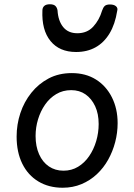

<svg xmlns="http://www.w3.org/2000/svg" viewBox="-20 -862 629 901"><path d="M274 19Q209 19 160 -10.5Q111 -40 84.5 -94Q58 -148 58 -221Q58 -278 75.5 -331Q93 -384 127 -426.5Q161 -469 208.5 -494Q256 -519 317 -519Q382 -519 430 -489Q478 -459 505 -405.5Q532 -352 532 -284Q532 -239 520.5 -195Q509 -151 487.5 -112.5Q466 -74 434.5 -44.5Q403 -15 362.5 2Q322 19 274 19ZM278 -61Q316 -61 346.5 -79.5Q377 -98 398.5 -129.5Q420 -161 431.5 -200Q443 -239 443 -280Q443 -328 426.5 -363.5Q410 -399 381.5 -419Q353 -439 314 -439Q275 -439 244 -420.5Q213 -402 191.5 -371Q170 -340 158.5 -302Q147 -264 147 -224Q147 -175 163.5 -138Q180 -101 209.5 -81Q239 -61 278 -61ZM337 -618Q259 -618 217 -669.5Q175 -721 179 -813Q179 -826 187.5 -834Q196 -842 214 -842Q232 -842 240 -834Q248 -826 250 -813Q253 -764 276.5 -735Q300 -706 343 -706Q389 -706 417.5 -737Q446 -768 459 -812Q464 -827 471.5 -834Q479 -841 496 -841Q515 -841 524.5 -832.5Q534 -824 530 -811Q520 -748 494 -705Q468 -662 428.5 -640Q389 -618 337 -618Z"/></svg>

Font: Playwrite GB S
Style: Italic
Weight: 400
Italic angle: -7°
Designer: Veronika Burian, José Scaglione
Foundry: TypeTogether
Version: Version 1.000